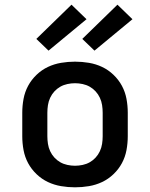

<svg xmlns="http://www.w3.org/2000/svg" viewBox="-20 -791 640 819"><path d="M300 8Q270 8 240.5 3Q211 -2 184.5 -14.5Q158 -27 136 -48Q114 -69 100 -95Q86 -121 80.5 -150.5Q75 -180 75 -210V-310Q75 -340 80.5 -369.5Q86 -399 100 -425Q114 -451 136 -472Q158 -493 184.5 -505.5Q211 -518 240.5 -523Q270 -528 300 -528Q330 -528 359.5 -523Q389 -518 415.5 -505.5Q442 -493 464 -472Q486 -451 500 -425Q514 -399 519.5 -369.5Q525 -340 525 -310V-210Q525 -180 519.5 -150.5Q514 -121 500 -95Q486 -69 464 -48Q442 -27 415.5 -14.5Q389 -2 359.5 3Q330 8 300 8ZM300 -84Q316 -84 332.5 -87.5Q349 -91 363 -99Q377 -107 388 -119Q399 -131 406 -146Q413 -161 415.5 -177.5Q418 -194 418 -210V-310Q418 -326 415.5 -342.5Q413 -359 406 -374Q399 -389 388 -401Q377 -413 363 -421Q349 -429 332.5 -432.5Q316 -436 300 -436Q284 -436 267.5 -432.5Q251 -429 237 -421Q223 -413 212 -401Q201 -389 194 -374Q187 -359 184.5 -342.5Q182 -326 182 -310V-210Q182 -194 184.5 -177.5Q187 -161 194 -146Q201 -131 212 -119Q223 -107 237 -99Q251 -91 267.5 -87.5Q284 -84 300 -84ZM383 -575 331 -625 481 -771 545 -709ZM187 -575 135 -625 285 -771 349 -709Z"/></svg>

Font: Iosevka Aile Semibold
Style: Regular
Weight: 600
Designer: Belleve Invis
Foundry: Belleve Invis
Version: Version 31.1.0; ttfautohint (v1.8.4)